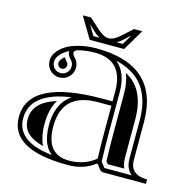

<svg xmlns="http://www.w3.org/2000/svg" viewBox="-112 -883 1018 1008"><g transform="rotate(15 397.0 -379.0)"><path d="M483.4 -349.1H411.1Q216.8 -349.1 216.8 -167Q216.8 -13.2 342.8 -13.2Q426 -13.2 485.8 -62.5Q483.4 -135.3 483.4 -215.1ZM108.6 -493.9Q108.6 -519 123.8 -540.5Q156.5 -586.2 224.6 -605.5Q276.6 -620.1 328.6 -620.1Q670.9 -620.1 670.9 -309.6V-106Q670.9 -23.9 764.6 -23.9V0H530.3Q518.6 0 505.6 -19.5Q492.7 -39.1 488 -36.1Q429 10.7 342.8 10.7Q29.3 10.7 29.3 -167Q29.3 -373 430.7 -373H483.4V-426.8Q483.4 -596.2 328.6 -596.2Q287.1 -596.2 245.6 -586.9Q219 -581.1 219 -567.1Q219 -557.6 231.4 -544.4Q252.4 -523.9 252.4 -493.7Q252.4 -463.9 231.4 -442.9Q210.4 -421.9 180.7 -421.9Q150.9 -421.9 129.9 -442.9Q108.9 -463.9 108.6 -493.9ZM132.6 -493.9Q132.6 -473.9 146.7 -459.7Q160.6 -445.8 180.5 -445.8Q200.4 -445.8 214.5 -459.8Q228.5 -473.9 228.5 -493.7Q228.5 -513.9 214.4 -527.6Q201.4 -541.3 197.3 -553.7Q197 -554.7 196.7 -556.6Q196.3 -558.6 195.9 -561.8Q195.6 -564.9 195.1 -567.1V-569.1Q161.9 -553 143.3 -526.6Q132.6 -511.5 132.6 -493.9ZM248.3 -18.1Q241.2 -23.9 234.4 -31.2Q221.7 -44.9 212.8 -63Q203.9 -81.1 198.4 -107.8Q192.9 -134.5 192.9 -167Q192.9 -266.6 247.6 -319.8Q266.1 -337.6 271.5 -338.6Q215.8 -330.1 177.2 -316.4Q133.8 -300.8 106 -278.1Q78.1 -255.4 65.7 -228Q53.2 -200.7 53.2 -167Q53.2 -138.7 62.7 -115.5Q72.3 -92.3 93.8 -73Q115.2 -53.7 148.4 -40.5Q181.6 -27.8 230.7 -20.5ZM515.1 -46.9Q519 -42.5 525.6 -32.7Q530 -26.1 532.7 -23.9H681.4Q647 -51.5 647 -106V-309.6Q647 -352.3 640.4 -388.4Q633.8 -424.6 618.9 -456.7Q604 -488.8 581.1 -513.3Q558.1 -537.8 524.4 -556Q490.7 -574.2 447.3 -584.2Q507.3 -535.6 507.3 -426.8V-215.1Q507.3 -136 509.8 -63.2L510.3 -51.5ZM156.5 -494.1Q156.5 -504.2 162.8 -512.7Q170.4 -523.4 181.2 -532.2Q187.5 -521.5 197.3 -511Q204.6 -503.9 204.6 -493.7Q204.6 -483.6 197.6 -476.7Q190.7 -469.7 180.7 -469.7Q170.7 -469.7 163.8 -476.8Q156.5 -483.9 156.5 -494.1ZM200.9 -299.1Q168.9 -245.8 168.9 -167Q168.9 -132.1 175 -103Q181.2 -73.2 191.4 -52.5V-52.2Q172.4 -56.9 157.2 -63Q127.9 -74.5 109.6 -90.8Q92.3 -106.4 85 -124.5Q77.1 -143.3 77.1 -167Q77.1 -195.6 87.4 -218Q97.7 -240.2 121.1 -259.8Q145.8 -280 185.5 -293.9Q192.9 -296.6 200.9 -299.1ZM544.2 -47.9Q537.8 -56.9 533.7 -61.8V-64.2Q531.2 -136.5 531.2 -215.1V-426.8Q531.2 -490 512.2 -535.4L512.9 -534.9Q543.2 -518.6 563.6 -496.8Q584 -475.1 597.2 -446.5Q610.8 -417.2 616.7 -384.3Q623 -350.3 623 -309.6V-106Q623 -73.2 634 -47.9ZM283.7 -654.1 215.8 -768.8H260.7L316.4 -718.3Q350.1 -687.7 377.4 -687.7Q404.5 -687.7 438.2 -718.3L493.9 -768.8H538.8L470.9 -654.1ZM265.1 -732.7 297.4 -678H330.6Q315.7 -686.5 300.3 -700.4ZM489.5 -732.7 454.3 -700.4Q439 -686.5 424.3 -678H457.3Z"/></g></svg>

Font: itsadzokeS01
Style: Regular
Weight: 600
Width: 6
Version: Version 0.46